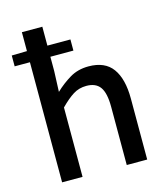

<svg xmlns="http://www.w3.org/2000/svg" viewBox="-107 -794 764 877"><g transform="rotate(-15 275.0 -355.0)"><path d="M78.1 0V-567.9H5.9V-619.1L78.1 -620.6V-710H174.8V-620.6H283.7V-567.9H174.8V-500.5L170.9 -402.8Q203.6 -434.1 242.2 -457.3Q280.8 -480.5 331.1 -480.5Q408.7 -480.5 444.6 -430.9Q480.5 -381.3 480.5 -288.1V0H383.8V-275.4Q383.8 -340.3 363.5 -368.7Q343.3 -397 298.8 -397Q263.7 -397 236.1 -379.6Q208.5 -362.3 174.8 -328.1V0Z"/></g></svg>

Font: Varta Light SemiBold
Style: Regular
Weight: 600
Version: Version 1.004